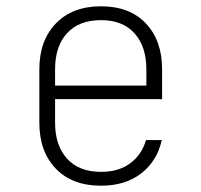

<svg xmlns="http://www.w3.org/2000/svg" viewBox="-20 -580 640 610"><path d="M301 10Q209 10 157 -44.5Q105 -99 105 -190V-360Q105 -451 157.5 -505.5Q210 -560 301 -560Q392 -560 443.5 -505.5Q495 -451 495 -360V-265H155V-190Q155 -118 193 -76Q231 -34 301 -34Q357 -34 393.5 -61Q430 -88 444 -135H494Q479 -68 428.5 -29Q378 10 301 10ZM155 -308H445V-360Q445 -432 407.5 -474Q370 -516 301 -516Q231 -516 193 -474.5Q155 -433 155 -360Z"/></svg>

Font: NKDuy Mono Thin
Style: Regular
Weight: 100
Monospace: yes
Designer: NKDuy
Foundry: NKDuy
Version: Version 2.251; ttfautohint (v1.8.4.7-5d5b)